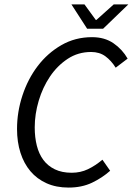

<svg xmlns="http://www.w3.org/2000/svg" viewBox="-20 -836 600 868"><path d="M57 -253Q57 -330 81.5 -404.5Q106 -479 150.5 -537.5Q195 -596 257.5 -632Q320 -668 396 -668Q453 -668 493 -640.5Q533 -613 557 -571L503 -530Q483 -562 456.5 -581.5Q430 -601 392 -601Q333 -601 286 -570Q239 -539 206 -490Q173 -441 155 -380.5Q137 -320 137 -260Q137 -215 146.5 -177.5Q156 -140 176 -113Q196 -86 228 -70.5Q260 -55 304 -55Q344 -55 377.5 -71Q411 -87 443 -114L478 -64Q442 -32 396 -10Q350 12 290 12Q234 12 190.5 -7.5Q147 -27 117.5 -62Q88 -97 72.5 -145.5Q57 -194 57 -253ZM446 -706H374L303 -816H362L413 -746H416L494 -816H560Z"/></svg>

Font: mr_Source Sans Pro
Style: Italic
Weight: 400
Italic angle: -11°
Designer: Paul D. Hunt
Foundry: Adobe Systems Incorporated
Version: Version 1.036;July 10, 2024;FontCreator 11.5.0.2430 64-bit